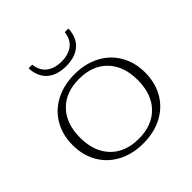

<svg xmlns="http://www.w3.org/2000/svg" viewBox="-183 -841 1002 1002"><g transform="rotate(-45 318.0 -340.5)"><path d="M50 -245Q50 -320 83.5 -378Q117 -436 178 -468Q239 -500 318 -500Q397 -500 458 -468Q519 -436 552.5 -378Q586 -320 586 -245Q586 -170 552.5 -112Q519 -54 458 -22Q397 10 318 10Q239 10 178 -22Q117 -54 83.5 -112Q50 -170 50 -245ZM531 -245Q531 -348 474 -407Q417 -466 318 -466Q219 -466 162 -407Q105 -348 105 -245Q105 -142 162 -83Q219 -24 318 -24Q417 -24 474 -83Q531 -142 531 -245ZM171 -691H198Q203 -644 234.5 -619Q266 -594 318 -594Q370 -594 401.5 -619Q433 -644 438 -691H465Q462 -628 424 -594Q386 -560 318 -560Q250 -560 212 -594Q174 -628 171 -691Z"/></g></svg>

Font: Fahkwang ExtraLight
Style: Regular
Weight: 275
Designer: Suppakit Chalermlarp | Katatrad Co.,Ltd.
Foundry: Cadson Demak Co.,Ltd.
Version: Version 1.000; ttfautohint (v1.6)